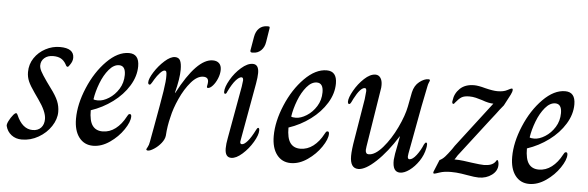

<svg xmlns="http://www.w3.org/2000/svg" viewBox="-46 -820 2994 977"><g transform="rotate(5 1451.0 -331.5)"><path d="M7 -52Q5 -60 13.5 -77.5Q22 -95 36 -112Q44 -121 49 -121Q54 -121 57 -113Q87 -43 140 -43Q167 -43 182.5 -59.5Q198 -76 198 -104Q198 -142 155 -202L134 -232Q110 -266 100.5 -288Q91 -310 91 -335Q91 -375 112.5 -407Q134 -439 169 -457.5Q204 -476 242 -476Q314 -476 314 -427Q314 -409 301 -391Q294 -379 289 -379Q283 -379 278 -391Q267 -410 251.5 -418.5Q236 -427 212 -427Q184 -427 167 -412Q150 -397 150 -374Q150 -361 158.5 -344.5Q167 -328 191 -294L212 -265Q240 -228 251 -201.5Q262 -175 262 -146Q262 -109 238 -72.5Q214 -36 174 -13Q134 10 89 10Q58 10 36 -7Q14 -24 7 -52Z M355 -120Q355 -194 390.5 -278.5Q426 -363 482 -419.5Q538 -476 595 -476Q647 -476 647 -413Q647 -362 617 -313Q587 -264 536.5 -226.5Q486 -189 426 -169Q426 -115 443.5 -91Q461 -67 495 -67Q531 -67 561 -90Q591 -113 612 -153Q615 -159 618 -163Q621 -167 626 -167Q634 -167 634 -155Q634 -128 607 -88Q580 -48 538 -19Q496 10 453 10Q408 10 381.5 -24.5Q355 -59 355 -120ZM583 -363Q583 -410 550 -410Q523 -410 498.5 -381Q474 -352 457.5 -309Q441 -266 435 -226Q441 -222 458 -222Q484 -222 513.5 -240.5Q543 -259 563 -291Q583 -323 583 -363Z M725 5Q725 2 731 -8Q737 -18 740 -36Q744 -57 747 -74.5Q750 -92 753 -107Q778 -244 786.5 -298.5Q795 -353 794 -378Q794 -391 792 -397Q790 -403 783 -403Q774 -403 760 -388Q746 -373 734 -353Q729 -344 725 -337.5Q721 -331 718.5 -328Q716 -325 713 -325Q709 -325 707 -328Q705 -331 705 -336Q705 -355 726.5 -389Q748 -423 777.5 -449.5Q807 -476 830 -476Q849 -476 856.5 -461Q864 -446 864 -414Q864 -370 845 -295H847Q942 -476 1023 -476Q1044 -476 1055.5 -464.5Q1067 -453 1067 -432Q1067 -410 1057.5 -387Q1048 -364 1034.5 -349Q1021 -334 1010 -334Q1003 -334 1005 -343Q1008 -357 1008 -365Q1008 -389 982 -389Q951 -389 920 -353Q889 -317 865.5 -265Q842 -213 833 -170Q821 -124 818 -74Q816 -55 800.5 -35.5Q785 -16 765 -3Q745 10 734 10Q730 10 727.5 8.5Q725 7 725 5Z M1209 -543 1221 -613Q1226 -642 1242.5 -657.5Q1259 -673 1284 -673H1288Q1294 -673 1295.5 -671Q1297 -669 1296 -663L1285 -594Q1281 -566 1264 -549.5Q1247 -533 1222 -533H1218Q1208 -533 1209 -543ZM1127 -36Q1127 -59 1133 -89L1181 -356Q1185 -382 1185 -388Q1185 -403 1176 -403Q1164 -403 1147 -384Q1130 -365 1110 -324Q1106 -312 1100 -312Q1094 -312 1094 -322Q1094 -346 1115.5 -383.5Q1137 -421 1168.5 -448.5Q1200 -476 1227 -476Q1258 -476 1258 -432Q1258 -411 1252 -377L1200 -88L1198 -75Q1198 -64 1207 -64Q1219 -64 1236 -83.5Q1253 -103 1273 -143Q1278 -154 1283 -154Q1289 -154 1289 -141Q1289 -118 1267.5 -81.5Q1246 -45 1215 -17.5Q1184 10 1159 10Q1127 10 1127 -36Z M1365 -120Q1365 -194 1400.5 -278.5Q1436 -363 1492 -419.5Q1548 -476 1605 -476Q1657 -476 1657 -413Q1657 -362 1627 -313Q1597 -264 1546.5 -226.5Q1496 -189 1436 -169Q1436 -115 1453.5 -91Q1471 -67 1505 -67Q1541 -67 1571 -90Q1601 -113 1622 -153Q1625 -159 1628 -163Q1631 -167 1636 -167Q1644 -167 1644 -155Q1644 -128 1617 -88Q1590 -48 1548 -19Q1506 10 1463 10Q1418 10 1391.5 -24.5Q1365 -59 1365 -120ZM1593 -363Q1593 -410 1560 -410Q1533 -410 1508.5 -381Q1484 -352 1467.5 -309Q1451 -266 1445 -226Q1451 -222 1468 -222Q1494 -222 1523.5 -240.5Q1553 -259 1573 -291Q1593 -323 1593 -363Z M1766 -53Q1766 -84 1776 -141L1810 -347Q1814 -383 1814 -388Q1814 -403 1806 -403Q1783 -403 1752 -343Q1750 -339 1745.5 -329.5Q1741 -320 1738 -317.5Q1735 -315 1732 -315Q1730 -315 1728 -318.5Q1726 -322 1726 -327Q1726 -347 1746.5 -383.5Q1767 -420 1797 -448Q1827 -476 1854 -476Q1870 -476 1879.5 -462.5Q1889 -449 1889 -426Q1889 -411 1887 -403L1840 -108Q1838 -94 1838 -90Q1838 -69 1854 -69Q1887 -69 1925.5 -113.5Q1964 -158 1993.5 -220Q2023 -282 2032 -329L2046 -402Q2054 -438 2078.5 -457Q2103 -476 2124 -476Q2132 -476 2132 -471Q2132 -468 2128 -459.5Q2124 -451 2122 -439Q2108 -377 2067 -151L2061 -119Q2054 -84 2054 -76Q2054 -62 2063 -62Q2079 -62 2098.5 -87.5Q2118 -113 2130 -143Q2136 -154 2140 -154Q2146 -154 2146 -145Q2146 -134 2144 -126Q2137 -90 2116 -59Q2095 -28 2069 -9Q2043 10 2021 10Q1982 10 1984 -52Q1986 -79 1996 -125L2005 -174H2004Q1952 -91 1898 -40.5Q1844 10 1808 10Q1766 10 1766 -53Z M2191 -10 2216 -71Q2231 -78 2243.5 -92Q2256 -106 2275 -132L2287 -150L2464 -381Q2440 -381 2405 -394Q2390 -399 2373 -403Q2356 -407 2340 -407Q2313 -407 2299.5 -398.5Q2286 -390 2270 -370Q2265 -362 2261 -362Q2257 -362 2255.5 -367Q2254 -372 2256 -379Q2260 -415 2286.5 -440.5Q2313 -466 2359 -466Q2380 -466 2416 -456Q2456 -446 2479 -446Q2510 -446 2528.5 -456Q2547 -466 2551 -466Q2556 -466 2556 -459Q2556 -450 2548 -434L2518 -377Q2497 -352 2482 -331L2450 -290L2313 -112Q2306 -104 2301 -95Q2296 -86 2292 -82V-81Q2315 -81 2338.5 -78Q2362 -75 2382 -72Q2426 -66 2443 -66Q2485 -66 2501 -88Q2502 -90 2504.5 -93.5Q2507 -97 2509 -97Q2512 -97 2514.5 -90Q2517 -83 2517 -73Q2517 -42 2489 -21Q2461 0 2422 0Q2403 0 2364 -7Q2360 -8 2333.5 -12Q2307 -16 2280 -16Q2245 -16 2222 -8Q2199 0 2195 0Q2188 0 2191 -10Z M2583 -120Q2583 -194 2618.5 -278.5Q2654 -363 2710 -419.5Q2766 -476 2823 -476Q2875 -476 2875 -413Q2875 -362 2845 -313Q2815 -264 2764.5 -226.5Q2714 -189 2654 -169Q2654 -115 2671.5 -91Q2689 -67 2723 -67Q2759 -67 2789 -90Q2819 -113 2840 -153Q2843 -159 2846 -163Q2849 -167 2854 -167Q2862 -167 2862 -155Q2862 -128 2835 -88Q2808 -48 2766 -19Q2724 10 2681 10Q2636 10 2609.5 -24.5Q2583 -59 2583 -120ZM2811 -363Q2811 -410 2778 -410Q2751 -410 2726.5 -381Q2702 -352 2685.5 -309Q2669 -266 2663 -226Q2669 -222 2686 -222Q2712 -222 2741.5 -240.5Q2771 -259 2791 -291Q2811 -323 2811 -363Z"/></g></svg>

Font: Charm
Style: Regular
Weight: 400
Designer: Katatrad Aksorn Co.,Ltd.
Foundry: Cadson Demak Co.,Ltd.
Version: Version 1.001